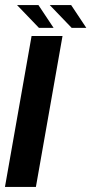

<svg xmlns="http://www.w3.org/2000/svg" viewBox="-22 -734 360 754"><path d="M-2.5 0H119L223.5 -592.5H102ZM259.5 -624.5H317L257.5 -714H173.5ZM131 -624.5H188.5L129 -714H45Z"/></svg>

Font: Anybody Thin Medium
Style: Italic
Weight: 500
Italic angle: -10°
Version: Version 1.113;gftools[0.9.25]